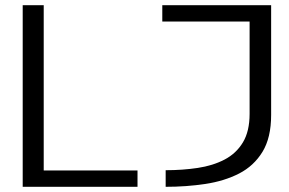

<svg xmlns="http://www.w3.org/2000/svg" viewBox="-20 -720 1115 740"><path d="M67.5 0V-700H148.5V-63H510V0ZM618.5 0V-64Q684 -64 742.2 -72.8Q800.5 -81.5 845.5 -105Q890.5 -128.5 916.2 -171.2Q942 -214 942 -281.5V-637H605.5V-700H1025V-277Q1025 -189.5 991.8 -135Q958.5 -80.5 901.5 -51.2Q844.5 -22 771.2 -11Q698 0 618.5 0Z"/></svg>

Font: Trispace SemiExpanded Light
Style: Regular
Weight: 300
Width: 6
Designer: Tyler Finck
Foundry: Etcetera Type Company
Version: Version 1.210; ttfautohint (v1.8.3)